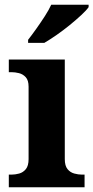

<svg xmlns="http://www.w3.org/2000/svg" viewBox="-20 -786 392 806"><path d="M17 0V-53H29Q44 -53 60.5 -57.5Q77 -62 88.5 -76Q100 -90 100 -118V-422Q100 -449 88 -462Q76 -475 59.5 -479Q43 -483 29 -483H17V-536H252V-118Q252 -90 263.5 -76Q275 -62 292 -57.5Q309 -53 323 -53H335V0ZM98 -619Q113 -638 131.5 -664Q150 -690 167.5 -717Q185 -744 195 -766H352V-756Q343 -743 321.5 -723Q300 -703 273 -681Q246 -659 218 -639.5Q190 -620 166 -606H98Z"/></svg>

Font: Noto Serif Vithkuqi
Style: Bold
Weight: 700
Version: Version 1.005